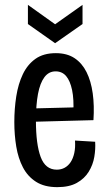

<svg xmlns="http://www.w3.org/2000/svg" viewBox="-20 -759 444 791"><path d="M216 12Q163 12 128.5 -10Q94 -32 74.5 -69.5Q55 -107 47 -155Q39 -203 39 -256Q39 -311 47 -362Q55 -413 74 -453Q93 -493 126 -516.5Q159 -540 210 -540Q256 -540 287 -519.5Q318 -499 336.5 -462Q355 -425 362 -374.5Q369 -324 365 -264L104 -257V-312L302 -317L282 -294Q285 -350 277 -388Q269 -426 252.5 -445.5Q236 -465 209 -465Q181 -465 163 -441Q145 -417 136.5 -372Q128 -327 128 -262Q128 -165 147.5 -112.5Q167 -60 214 -60Q232 -60 246.5 -68Q261 -76 271 -91Q281 -106 286 -128.5Q291 -151 289 -180L372 -175Q374 -145 368.5 -112.5Q363 -80 345.5 -51.5Q328 -23 296.5 -5.5Q265 12 216 12ZM95 -739 207 -659 320 -739V-660L207 -581L95 -660Z"/></svg>

Font: Bricolage Grotesque 24pt Condensed
Style: Regular
Weight: 400
Width: 3
Designer: Mathieu Triay
Foundry: Atelier Triay
Version: Version 1.001;gftools[0.9.33.dev8+g029e19f]